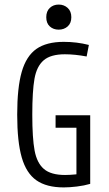

<svg xmlns="http://www.w3.org/2000/svg" viewBox="-20 -816 478 845"><path d="M377 -308.6V-6.8Q350.6 1 318.4 4.9Q286.1 8.8 260.7 8.8Q184.6 8.8 140.1 -22.5Q95.7 -53.7 75.7 -123Q55.7 -192.4 55.7 -311.5Q55.7 -430.7 75.7 -500Q95.7 -569.3 140.1 -600.6Q184.6 -631.8 260.7 -631.8Q318.4 -631.8 371.1 -618.2L361.3 -567.4Q309.6 -577.1 265.6 -577.1Q203.1 -577.1 172.4 -550.8Q141.6 -524.4 131.8 -469.7Q122.1 -415 122.1 -311.5Q122.1 -208 132.3 -153.3Q142.6 -98.6 173.3 -72.3Q204.1 -45.9 266.6 -45.9Q287.1 -45.9 316.4 -48.8V-253.9H224.6V-308.6ZM293.9 -740.2Q293.9 -713.9 277.8 -699.7Q261.7 -685.5 238.3 -685.5Q214.8 -685.5 199.2 -699.7Q183.6 -713.9 183.6 -740.2Q183.6 -766.6 199.2 -781.2Q214.8 -795.9 238.3 -795.9Q261.7 -795.9 277.8 -781.2Q293.9 -766.6 293.9 -740.2Z"/></svg>

Font: Sudo Light
Style: Regular
Weight: 300
Monospace: yes
Designer: Jens Kutilek
Foundry: Jens Kutilek
Version: Version 0.040